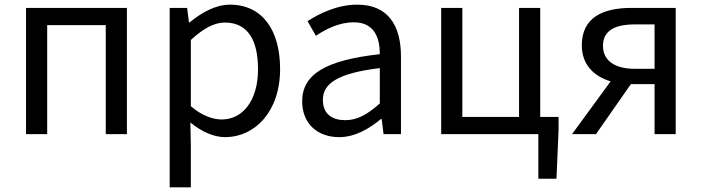

<svg xmlns="http://www.w3.org/2000/svg" viewBox="-20 -577 3019 826"><path d="M92 0H183V-469H435V0H526V-543H92Z M710 229H801V45L799 -50C848 -10 900 13 949 13C1074 13 1185 -94 1185 -280C1185 -447 1109 -557 969 -557C906 -557 845 -521 796 -481H793L785 -543H710ZM934 -63C898 -63 850 -78 801 -120V-405C854 -454 901 -480 947 -480C1050 -480 1090 -399 1090 -279C1090 -144 1024 -63 934 -63Z M1439 13C1506 13 1567 -22 1619 -65H1622L1630 0H1705V-334C1705 -468 1649 -557 1517 -557C1430 -557 1353 -518 1303 -486L1339 -423C1382 -452 1439 -481 1502 -481C1591 -481 1614 -414 1614 -344C1383 -318 1280 -259 1280 -141C1280 -43 1348 13 1439 13ZM1465 -60C1411 -60 1369 -85 1369 -147C1369 -217 1431 -262 1614 -284V-132C1561 -85 1518 -60 1465 -60Z M2304 -74V-543H2213V-74H1969V-543H1878V0H2296V192H2374L2383 -17V-74Z M2796 -281H2711C2625 -281 2574 -316 2574 -380C2574 -445 2625 -472 2711 -472H2796ZM2696 -543C2574 -543 2483 -502 2483 -382C2483 -297 2537 -248 2607 -227L2441 0H2544L2694 -215H2696H2796V0H2887V-543Z"/></svg>

Font: Source Han Sans CN Regular
Style: Regular
Weight: 400
Designer: Ryoko NISHIZUKA (kana & ideographs); Paul D. Hunt (Latin, Greek & Cyrillic); Wenlong ZHANG (bopomofo); Sandoll Communica
Foundry: Adobe Systems Incorporated
Version: Version 1.004;PS 1.004;hotconv 1.0.82;makeotf.lib2.5.63406